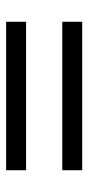

<svg xmlns="http://www.w3.org/2000/svg" viewBox="149 -567 288 626"><g transform="rotate(90 293.0 -254.0)"><path d="M51 -313V-378H535V-313ZM51 -130V-195H535V-130Z"/></g></svg>

Font: GFS Didot
Style: Bold Italic
Weight: 700
Italic angle: -12°
Designer: Designed by Takis Katsoulidis and George D. Matthiopoulos.
Foundry: Designed by Takis Katsoulidis and George D. Matthiopoulos.
Version: Version 1.0